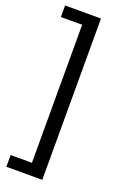

<svg xmlns="http://www.w3.org/2000/svg" viewBox="-169 -765 655 1000"><g transform="rotate(20 158.5 -265.0)"><path d="M207 182H8V117H126V-648H8V-712H207Z"/></g></svg>

Font: PRinguin Sans
Style: Regular
Weight: 400
Designer: Vernon Adams
Foundry: Vernon Adams
Version: ""